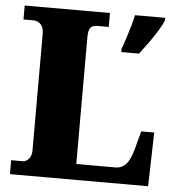

<svg xmlns="http://www.w3.org/2000/svg" viewBox="-52 -762 739 810"><g transform="rotate(5 318.0 -357.0)"><path d="M443 -567Q450 -586 458.5 -612.5Q467 -639 475 -666Q483 -693 487 -714H615V-704Q607 -683 590.5 -656.5Q574 -630 554.5 -603Q535 -576 518 -554H443ZM20 0V-59H70Q82 -59 94 -71.5Q106 -84 106 -109V-602Q106 -629 93 -642Q80 -655 62 -655H20V-714H381V-655H335Q310 -655 302.5 -642.5Q295 -630 295 -604V-67H462Q487 -67 505 -86Q523 -105 536 -153L556 -228H611L605 0Z"/></g></svg>

Font: Noto Serif SemiCondensed Black
Style: Regular
Weight: 900
Width: 4
Designer: Monotype Design Team
Foundry: Monotype Imaging Inc.
Version: Version 2.014; ttfautohint (v1.8.4.7-5d5b)